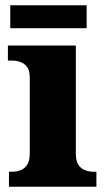

<svg xmlns="http://www.w3.org/2000/svg" viewBox="-20 -709 405 729"><path d="M14 0V-57H26Q43 -57 58.5 -63Q74 -69 83.5 -84Q93 -99 93 -127V-415Q93 -441 83 -454.5Q73 -468 57.5 -473.5Q42 -479 26 -479H10V-536H268V-125Q268 -98 277.5 -83.5Q287 -69 302.5 -63Q318 -57 334 -57H346V0ZM19 -602V-689H309V-602Z"/></svg>

Font: Noto Serif Bengali ExtraBold
Style: Regular
Weight: 800
Designer: Juan Bruce, Universal Thirst, Indian Type Foundry and the Monotype Design Team.
Foundry: Monotype Imaging Inc.
Version: Version 2.003